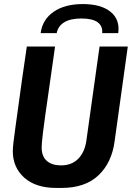

<svg xmlns="http://www.w3.org/2000/svg" viewBox="-20 -915 649 945"><path d="M257 10Q156 10 99.5 -40.5Q43 -91 43 -171Q43 -184 46 -212.5Q49 -241 55.5 -285.5Q62 -330 70 -390Q78 -450 88.5 -524Q99 -598 112 -686H251Q234 -565 222 -482Q210 -399 202.5 -346Q195 -293 191.5 -262.5Q188 -232 186.5 -216Q185 -200 185 -190Q185 -145 210.5 -123Q236 -101 280 -101Q333 -101 365 -133.5Q397 -166 405 -222L470 -686H609L544 -219Q530 -114 464.5 -52Q399 10 283 10ZM180 -752Q189 -819 244 -857Q299 -895 388 -895Q477 -895 524 -857Q571 -819 562 -752H483Q486 -787 460.5 -805.5Q435 -824 381 -824Q327 -824 296.5 -805.5Q266 -787 259 -752Z"/></svg>

Font: Chivo Mono Medium SemiBold
Style: Italic
Weight: 600
Italic angle: -8.05°
Monospace: yes
Version: Version 1.008